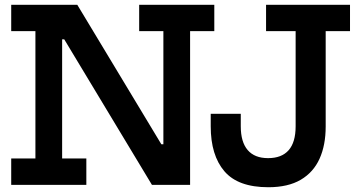

<svg xmlns="http://www.w3.org/2000/svg" viewBox="-20 -775 1502 805"><path d="M617 0 162 -755H304L759 0ZM27 -644.5V-755H303L290 -610H240.5V-110.5H342V0H27V-110.5H128.5V-644.5ZM563.5 -644.5V-755H878.5V-644.5H777V0H642L599 -170H665V-644.5ZM1105 10Q978 10 920.8 -57Q863.5 -124 863.5 -245.5V-298H989.5V-245.5Q989.5 -179.5 1018.5 -145.8Q1047.5 -112 1104 -112Q1161 -112 1190.2 -145.2Q1219.5 -178.5 1219.5 -245.5V-644.5H1095.5V-755H1447.5V-644.5H1345.5V-244.5Q1345.5 -166.5 1319.8 -109.5Q1294 -52.5 1240.8 -21.2Q1187.5 10 1105 10Z"/></svg>

Font: Hepta Slab ExtraLight SemiBold
Style: Regular
Weight: 600
Version: Version 1.102